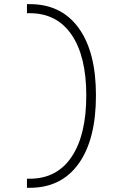

<svg xmlns="http://www.w3.org/2000/svg" viewBox="-20 -811 626 929"><path d="M110.4 97.7V53.7H124Q255.4 53.7 326.4 -52Q397.5 -157.7 397.5 -349.6Q397.5 -538.6 326.4 -642.8Q255.4 -747.1 124 -747.1H110.4V-791H124Q276.9 -791 360.6 -675.5Q444.3 -560.1 444.3 -349.6Q444.3 -136.2 360.6 -19.3Q276.9 97.7 124 97.7Z"/></svg>

Font: Cascadia Mono ExtraLight
Style: Regular
Weight: 200
Monospace: yes
Designer: Aaron Bell
Foundry: Saja Typeworks
Version: Version 2404.023; ttfautohint (v1.8.4)